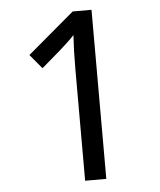

<svg xmlns="http://www.w3.org/2000/svg" viewBox="-49 -698 618 741"><g transform="rotate(-5 260.0 -327.5)"><path d="M333 0H251V-433Q251 -472 252 -503Q253 -534 255 -564Q243 -551 228.5 -537.5Q214 -524 196 -508L125 -447L79 -502L260 -655H333Z"/></g></svg>

Font: Noto Sans Telugu SemiCondensed
Style: Regular
Weight: 400
Width: 4
Designer: Jelle Bosma - Monotype Design Team
Foundry: Monotype Imaging Inc.
Version: Version 2.005; ttfautohint (v1.8.4.7-5d5b)